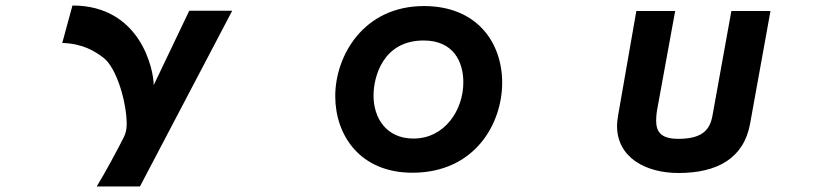

<svg xmlns="http://www.w3.org/2000/svg" viewBox="-20 -557 3040 697"><path d="M331 120H488L823 -518H667L538 -248C538 -303 491 -537 243 -537L206 -401C280 -399 325 -371 356 -347C405 -309 440 -182 440 -106C440 -86 435 -69 429 -58C411 -22 362 70 331 120Z M1477 70C1703 70 1803 -107 1803 -257C1803 -402 1712 -535 1519 -535C1300 -535 1197 -355 1197 -208C1197 -66 1287 70 1477 70ZM1481 -54C1382 -54 1336 -129 1336 -210C1336 -278 1370 -410 1518 -410C1626 -410 1662 -333 1662 -258C1662 -157 1594 -54 1481 -54Z M2635 -517 2566 -135C2556 -82 2525 -53 2442 -53C2378 -53 2362 -80 2362 -119C2362 -135 2364 -153 2368 -172L2431 -517H2290L2224 -139C2222 -125 2220 -113 2220 -100C2220 15 2324 71 2443 71C2582 71 2680 19 2703 -108L2777 -517Z"/></svg>

Font: LINE Seed JP_OTF Bold
Style: Regular
Weight: 700
Designer: LINE & Fontrix & Fontworks
Version: Version 1.009